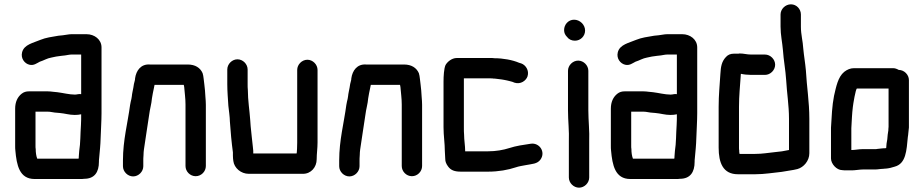

<svg xmlns="http://www.w3.org/2000/svg" viewBox="-20 -775 4269 887"><path d="M145 -86C144 -91 144 -96 144 -101V-259H201C205 -259 209 -259 214 -258L233 -255C240 -254 247 -254 256 -253C280 -251 300 -244 325 -244C336 -244 346 -245 355 -247C355 -230 355 -214 354 -198C351 -156 352 -114 346 -78L344 -52C344 -49 344 -45 343 -42H152C147 -55 145 -71 145 -86ZM326 -338C300 -338 270 -346 245 -349L225 -351C217 -352 209 -353 200 -353H114C101 -353 90 -350 80 -342C61 -327 50 -304 50 -273V-101C50 -94 50 -86 51 -79C57 -13 69 52 140 52H350C357 52 364 52 369 51C417 51 437 20 437 -27C437 -32 437 -37 438 -44C441 -78 444 -102 445 -139C446 -174 449 -216 449 -252V-556C449 -593 416 -617 380 -617H310C297 -617 282 -613 270 -612L250 -610C220 -605 191 -601 167 -591C135 -577 91 -570 82 -533C75 -505 94 -481 116 -476C136 -471 150 -483 164 -490C181 -495 198 -506 217 -509C233 -513 246 -515 263 -517L281 -519C290 -520 300 -523 310 -523H355V-340C343 -342 337 -338 326 -338Z M642 -7V-34C642 -39 642 -47 643 -58C643 -68 644 -77 645 -85C652 -137 662 -193 669 -244C672 -270 680 -295 682 -321C684 -336 688 -353 691 -368L694 -383H829L831 -373C833 -346 837 -321 837 -292V-8C837 17 858 39 884 39C910 39 931 17 931 -8V-291C931 -303 930 -315 929 -327L927 -357C926 -366 925 -376 924 -385C921 -403 921 -422 916 -437C905 -462 882 -477 847 -477H672C631 -480 609 -449 604 -413C604 -411 604 -408 603 -404C599 -390 598 -384 596 -370C594 -358 590 -343 589 -330L587 -318C585 -311 583 -301 581 -290C570 -207 548 -127 548 -34V-7C548 18 570 40 595 40C620 40 642 18 642 -7Z M1030 -454V-386C1030 -353 1033 -319 1035 -286C1037 -268 1042 -233 1042 -214C1045 -168 1050 -115 1056 -71V-56C1056 -47 1057 -38 1058 -31C1062 1 1093 28 1129 28H1380C1417 28 1443 -3 1443 -39C1443 -65 1447 -89 1447 -117V-452C1447 -477 1425 -499 1400 -499C1375 -499 1353 -477 1353 -452V-116C1353 -107 1352 -66 1350 -66H1150V-78L1148 -98C1144 -129 1142 -157 1138 -192L1136 -220C1133 -264 1125 -312 1125 -359C1124 -368 1124 -377 1124 -386V-454C1124 -479 1102 -501 1077 -501C1052 -501 1030 -479 1030 -454Z M1641 -7V-34C1641 -39 1641 -47 1642 -58C1642 -68 1643 -77 1644 -85C1651 -137 1661 -193 1668 -244C1671 -270 1679 -295 1681 -321C1683 -336 1687 -353 1690 -368L1693 -383H1828L1830 -373C1832 -346 1836 -321 1836 -292V-8C1836 17 1857 39 1883 39C1909 39 1930 17 1930 -8V-291C1930 -303 1929 -315 1928 -327L1926 -357C1925 -366 1924 -376 1923 -385C1920 -403 1920 -422 1915 -437C1904 -462 1881 -477 1846 -477H1671C1630 -480 1608 -449 1603 -413C1603 -411 1603 -408 1602 -404C1598 -390 1597 -384 1595 -370C1593 -358 1589 -343 1588 -330L1586 -318C1584 -311 1582 -301 1580 -290C1569 -207 1547 -127 1547 -34V-7C1547 18 1569 40 1594 40C1619 40 1641 18 1641 -7Z M2124 -153C2123 -162 2123 -174 2123 -187V-413H2245C2251 -413 2256 -413 2260 -412C2263 -412 2268 -412 2273 -411L2289 -409C2294 -408 2301 -408 2309 -406C2321 -404 2322 -403 2332 -401C2337 -400 2342 -398 2347 -397L2357 -393C2385 -384 2410 -402 2417 -422C2426 -450 2408 -475 2388 -482L2378 -485C2348 -498 2304 -506 2264 -506C2259 -507 2253 -507 2246 -507H2090C2067 -507 2046 -489 2038 -474C2031 -458 2029 -423 2029 -398V-187C2029 -148 2035 -113 2035 -78C2035 -66 2037 -53 2037 -40C2037 -29 2041 -18 2050 -6C2063 12 2081 18 2109 18H2235C2283 18 2327 10 2363 -2C2377 -7 2393 -9 2408 -12C2438 -18 2462 -17 2477 -38C2502 -73 2472 -117 2432 -111C2398 -106 2363 -101 2333 -91C2305 -82 2271 -76 2235 -76H2129V-77C2129 -102 2124 -128 2124 -153Z M2604 -448V-265C2604 -217 2610 -168 2608 -123V45C2608 70 2630 92 2655 92C2680 92 2702 70 2702 45V-122C2704 -168 2698 -218 2698 -265V-448C2698 -473 2676 -495 2651 -495C2626 -495 2604 -473 2604 -448ZM2586 -636C2586 -623 2591 -613 2600 -604C2608 -593 2621 -587 2636 -587C2662 -587 2683 -608 2683 -634C2683 -661 2659 -684 2632 -684C2606 -684 2586 -662 2586 -636Z M2897 -86C2896 -91 2896 -96 2896 -101V-259H2953C2957 -259 2961 -259 2966 -258L2985 -255C2992 -254 2999 -254 3008 -253C3032 -251 3052 -244 3077 -244C3088 -244 3098 -245 3107 -247C3107 -230 3107 -214 3106 -198C3103 -156 3104 -114 3098 -78L3096 -52C3096 -49 3096 -45 3095 -42H2904C2899 -55 2897 -71 2897 -86ZM3078 -338C3052 -338 3022 -346 2997 -349L2977 -351C2969 -352 2961 -353 2952 -353H2866C2853 -353 2842 -350 2832 -342C2813 -327 2802 -304 2802 -273V-101C2802 -94 2802 -86 2803 -79C2809 -13 2821 52 2892 52H3102C3109 52 3116 52 3121 51C3169 51 3189 20 3189 -27C3189 -32 3189 -37 3190 -44C3193 -78 3196 -102 3197 -139C3198 -174 3201 -216 3201 -252V-556C3201 -593 3168 -617 3132 -617H3062C3049 -617 3034 -613 3022 -612L3002 -610C2972 -605 2943 -601 2919 -591C2887 -577 2843 -570 2834 -533C2827 -505 2846 -481 2868 -476C2888 -471 2902 -483 2916 -490C2933 -495 2950 -506 2969 -509C2985 -513 2998 -515 3015 -517L3033 -519C3042 -520 3052 -523 3062 -523H3107V-340C3095 -342 3089 -338 3078 -338Z M3514 -523H3450C3430 -523 3416 -528 3397 -528C3394 -527 3390 -527 3385 -527H3370C3355 -527 3343 -522 3334 -512C3314 -491 3310 -468 3308 -433C3305 -383 3300 -337 3300 -282V-93C3300 -23 3320 30 3389 30H3469C3513 30 3550 23 3591 19C3616 14 3641 12 3664 6C3693 -2 3719 -32 3719 -67V-226C3719 -305 3707 -375 3703 -450C3700 -484 3694 -517 3691 -550C3689 -586 3680 -615 3680 -651V-708C3680 -733 3660 -755 3634 -755C3608 -755 3586 -733 3586 -708V-652C3586 -613 3594 -580 3597 -543C3600 -497 3609 -452 3612 -404C3615 -347 3625 -288 3625 -226V-82C3602 -77 3583 -74 3558 -72C3528 -69 3502 -64 3469 -64H3397C3396 -65 3396 -66 3396 -67C3395 -71 3395 -75 3395 -80C3394 -84 3394 -88 3394 -93V-282C3394 -334 3399 -378 3402 -425C3402 -428 3402 -431 3403 -434C3415 -431 3435 -429 3450 -429H3514C3539 -429 3561 -451 3561 -476C3561 -501 3539 -523 3514 -523Z M3916 -82H3913V-183C3915 -216 3916 -250 3920 -281C3921 -292 3933 -366 3939 -366H4085V-189C4084 -181 4084 -176 4084 -173C4083 -168 4082 -161 4081 -153L4079 -131C4076 -117 4075 -107 4074 -91H4072C4071 -90 4070 -90 4069 -90C4064 -90 4058 -90 4051 -89L4033 -87C4029 -86 4026 -86 4023 -86H3964C3949 -86 3929 -82 3916 -82ZM3871 11C3876 12 3884 12 3893 12H3916C3930 12 3952 8 3966 8H4023C4035 8 4048 5 4060 5C4065 4 4069 4 4072 4C4085 3 4102 -1 4113 -5C4166 -19 4168 -80 4174 -142C4175 -149 4176 -154 4176 -158C4177 -165 4178 -174 4179 -186V-405C4179 -430 4157 -452 4132 -452C4123 -457 4115 -460 4106 -460H3925C3909 -460 3894 -454 3880 -443C3851 -419 3843 -375 3833 -332C3824 -287 3822 -236 3819 -185V-43C3819 -18 3845 11 3871 11Z"/></svg>

Font: Electronic
Style: ExBlk
Weight: 900
Version: Version 1.011